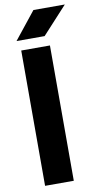

<svg xmlns="http://www.w3.org/2000/svg" viewBox="-99 -945 513 988"><g transform="rotate(-10 157.5 -450.5)"><path d="M53.2 -707H203.2V0H53.2ZM151.2 -901.4H315.2L184.6 -759.2H37.8Z"/></g></svg>

Font: 寒蝉端黑体 Light
Style: Regular
Weight: 300
Designer: ChillDuanSans {Warren2060}; 
Source Han Sans {Ryoko NISHIZUKA 西塚涼子 (kana, bopomofo & ideographs); Paul D. Hunt (Latin, G
Foundry: ChillType&Adobe
Version: Version 1.300;Glyphs 3.3 (3306)